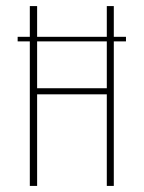

<svg xmlns="http://www.w3.org/2000/svg" viewBox="-20 -611 472 631"><path d="M78 0V-591H102V-321H331V-591H354V0H331V-301H102V0ZM38 -475V-490H394V-475Z"/></svg>

Font: Alumni Sans Thin Thin
Style: Regular
Weight: 250
Version: Version 1.018